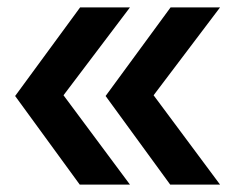

<svg xmlns="http://www.w3.org/2000/svg" viewBox="-20 -540 640 520"><path d="M441 -40 266 -280 442 -520H576L396 -282L576 -40ZM196 -40 21 -280 197 -520H332L152 -282L332 -40Z"/></svg>

Font: JetBrains Mono NL
Style: Bold
Weight: 700
Monospace: yes
Designer: Philipp Nurullin, Konstantin Bulenkov
Foundry: JetBrains
Version: Version 2.305; ttfautohint (v1.8.4.7-5d5b)